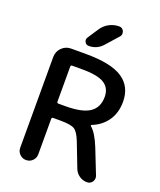

<svg xmlns="http://www.w3.org/2000/svg" viewBox="-171 -1086 975 1170"><g transform="rotate(20 317.0 -501.0)"><path d="M209 -319.3Q199.2 -319.3 199.2 -309.6V-80.1Q199.2 -55.7 182.1 -38.6Q165 -21.5 140.6 -21.5Q116.2 -21.5 99.1 -38.6Q82 -55.7 82 -80.1V-668.9Q82 -704.1 106.9 -729Q131.8 -753.9 167 -753.9H263.7Q426.8 -753.9 501 -704.6Q575.2 -655.3 575.2 -556.6Q575.2 -481.4 536.1 -428.7Q501 -381.8 443.4 -359.4Q440.4 -358.4 440.4 -355.5Q440.4 -352.5 442.4 -350.6Q477.5 -321.3 510.7 -239.3L574.2 -78.1Q577.1 -70.3 577.1 -62.5Q577.1 -50.8 570.3 -40Q557.6 -21.5 535.2 -21.5Q507.8 -21.5 485.4 -37.1Q462.9 -52.7 453.1 -78.1L391.6 -237.3Q371.1 -289.1 347.7 -304.2Q324.2 -319.3 253.9 -319.3ZM282.2 -918.9Q300.8 -948.2 331.5 -964.8Q362.3 -981.4 396.5 -981.4Q417 -981.4 426.8 -961.9Q429.7 -953.1 429.7 -946.3Q429.7 -935.5 421.9 -925.8L350.6 -845.7Q315.4 -805.7 261.7 -805.7Q244.1 -805.7 236.3 -821.3Q232.4 -828.1 232.4 -835Q232.4 -842.8 237.3 -850.6ZM274.4 -658.2H209Q199.2 -658.2 199.2 -648.4V-421.9Q199.2 -412.1 209 -412.1H253.9Q363.3 -412.1 411.6 -445.3Q460 -478.5 460 -546.9Q460 -603.5 417.5 -630.9Q375 -658.2 274.4 -658.2Z"/></g></svg>

Font: Gen Jyuu GothicX Medium
Style: Regular
Weight: 500
Designer: Ryoko NISHIZUKA (kana &amp; ideographs); Paul D. Hunt (Latin, Greek &amp; Cyrillic); Wenlong ZHANG (bopomofo); Sandoll C
Version: Version 1.058.20140828